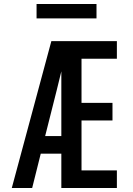

<svg xmlns="http://www.w3.org/2000/svg" viewBox="-20 -941 665 961"><path d="M39 0 237 -735H324Q309 -674 294 -612.5Q279 -551 264 -490L206 -260H287V-172H184L141 0ZM287 0V-735H565V-647H388V-426H543V-338H388V-88H565V0ZM163 -849V-921H463V-849Z"/></svg>

Font: Iosevka Custom Semibold
Style: Regular
Weight: 600
Designer: Belleve Invis
Foundry: Belleve Invis
Version: Version 27.0.2; ttfautohint (v1.8.4)